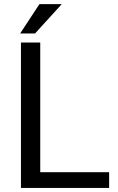

<svg xmlns="http://www.w3.org/2000/svg" viewBox="-20 -919 578 939"><path d="M176.8 -76.7V-710.9H82.5V0H513.7V-76.7ZM172.9 -898.9 78.6 -755.4H151.4L282.2 -898.9Z"/></svg>

Font: Roboto1
Style: rg
Weight: 400
Designer: Google
Version: Version 2.137; 2017